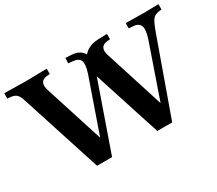

<svg xmlns="http://www.w3.org/2000/svg" viewBox="-148 -983 1417 1253"><g transform="rotate(-30 561.0 -356.5)"><path d="M268 0 72 -607Q61 -642 46 -655Q31 -668 0 -671L-20 -673V-713L140 -710L300 -713V-673L278 -671Q245 -668 234.5 -646.5Q224 -625 237 -587L387 -117H366L517 -550Q537 -612 526.5 -639Q516 -666 471 -670L439 -673L441 -713L489 -710Q526 -708 550.5 -689.5Q575 -671 582 -640L561 -642Q597 -708 689 -711L754 -713V-673L732 -671Q699 -668 688.5 -646.5Q678 -625 691 -587L841 -117H821L971 -550Q991 -611 980 -640Q969 -669 925 -671L895 -673V-713L1030 -711L1142 -713V-673L1132 -672Q1106 -670 1090.5 -661Q1075 -652 1062.5 -628.5Q1050 -605 1033 -557L834 0H722L551 -529H566L381 0Z"/></g></svg>

Font: Baskervville
Style: Bold
Weight: 700
Version: Version 1.100